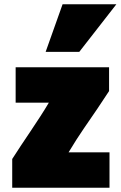

<svg xmlns="http://www.w3.org/2000/svg" viewBox="-20 -861 563 896"><path d="M37 -119V15H491V-150H300C352 -237 389 -286 434 -353L489 -436V-547H53V-382H208C160 -300 84 -194 37 -119ZM193 -619H350L523 -841H272Z"/></svg>

Font: Repo ExtraBlack
Style: Regular
Weight: 400
Designer: Stefan Peev
Foundry: Context Ltd
Version: Version 001.502